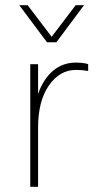

<svg xmlns="http://www.w3.org/2000/svg" viewBox="-20 -716 396 736"><path d="M96 0V-470H126V-356Q146 -413 183 -444.5Q220 -476 271 -476Q285 -476 297.5 -474.5Q310 -473 318 -470V-444Q306 -446 294.5 -447Q283 -448 271 -448Q209 -448 167.5 -388.5Q126 -329 126 -227V0ZM160 -554 54 -696H86L178 -575L270 -696H302L196 -554Z"/></svg>

Font: Gantari Thin
Style: Regular
Weight: 250
Designer: Anugrah Pasau
Foundry: Lafontype
Version: Version 1.000